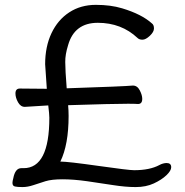

<svg xmlns="http://www.w3.org/2000/svg" viewBox="-20 -740 753 783"><path d="M533.2 22.9Q492.2 22.9 441.2 14.9Q390.1 6.8 335 -1Q279.8 -8.8 234.9 -8.8Q190.9 -8.8 165.5 -1Q140.1 6.8 116.5 14.9Q92.8 22.9 71.8 22.9Q50.8 22.9 40.8 20.5Q30.8 18.1 30.8 5.9Q30.8 -1 34.2 -13.2Q42 -54.2 66.9 -54.2H76.2Q181.2 -54.2 181.2 -259.8Q181.2 -273.9 176.8 -310.1L81.1 -304.2Q64 -304.2 53.5 -323Q43 -341.8 43 -358.9Q43 -378.9 61 -378.9L170.9 -377.9Q164.1 -469.7 164.1 -478Q164.1 -549.8 189.9 -604.5Q215.8 -659.2 262.5 -689.7Q309.1 -720.2 371.1 -720.2Q431.2 -720.2 478 -706.1Q558.1 -682.1 600.1 -644Q607.9 -638.2 607.9 -624Q607.9 -609.9 591.1 -594Q574.2 -578.1 561 -578.1Q547.9 -578.1 541 -585Q475.1 -647 378.9 -647Q283.7 -647 257.8 -556.2Q245.6 -517.1 246.1 -486.8Q246.1 -454.6 252 -379.9Q487.8 -387.7 522 -391.1Q540 -391.1 550 -371.6Q560.1 -352.1 560.1 -336.9Q560.1 -315.9 543 -315.9Q529.8 -316.9 502 -316.9Q439.9 -316.9 257.8 -311Q259.8 -289.1 259.8 -267.1Q259.8 -149.9 226.1 -81.1Q256.8 -81.1 380.9 -63.5Q504.9 -45.9 526.9 -45.9Q590.8 -45.9 629.9 -66.9Q644 -74.7 659.2 -75.2Q678.2 -75.2 678.2 -58.1Q678.2 -43.9 658.7 -25.4Q639.2 -6.8 607.2 8.1Q575.2 22.9 533.2 22.9Z"/></svg>

Font: LXGW WenKai Screen R
Style: Regular
Weight: 400
Designer: Fontworks Inc.
Version: Version 1.235;May 31, 2022